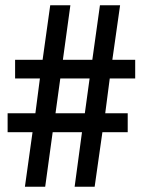

<svg xmlns="http://www.w3.org/2000/svg" viewBox="-20 -706 540 726"><path d="M462.9 -277.8V-206.1H367.2L337.9 0H262.2L290 -206.1H179.2L150.9 0H74.2L103 -206.1H8.8V-277.8H113.8L130.9 -409.2H37.1V-480H141.1L169.9 -686H246.1L217.8 -480H329.1L357.9 -686H434.1L404.8 -480H491.2V-409.2H395L377.9 -277.8ZM318.8 -409.2H208L189.9 -277.8H300.8Z"/></svg>

Font: Accordance
Style: Bold
Weight: 700
Version: Version 1.2 (build January 31, 2020) Miklal Software Solutio